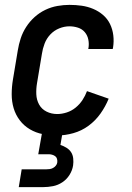

<svg xmlns="http://www.w3.org/2000/svg" viewBox="-20 -548 540 788"><path d="M215 8Q184 8 155.5 2.5Q127 -3 102.5 -17.5Q78 -32 61 -54.5Q44 -77 36 -104Q28 -131 28 -161Q28 -191 33 -221L53 -341Q57 -366 65 -390.5Q73 -415 87.5 -437.5Q102 -460 122 -478Q142 -496 166 -507.5Q190 -519 215.5 -523.5Q241 -528 265 -528Q291 -528 315.5 -524.5Q340 -521 362.5 -511.5Q385 -502 403 -486.5Q421 -471 431.5 -449.5Q442 -428 445 -403Q448 -378 444 -353Q443 -351 443 -349.5Q443 -348 443 -347H342Q342 -348 342.5 -348.5Q343 -349 343 -350Q346 -368 342.5 -385.5Q339 -403 328 -416Q317 -429 300 -434.5Q283 -440 265 -440Q244 -440 223 -431.5Q202 -423 186.5 -406.5Q171 -390 163 -369Q155 -348 152 -327L132 -207Q128 -184 129 -161Q130 -138 140.5 -119Q151 -100 171 -90Q191 -80 215 -80Q234 -80 254 -86.5Q274 -93 290.5 -106.5Q307 -120 318.5 -137.5Q330 -155 337 -174L426 -143Q413 -111 392.5 -82Q372 -53 343.5 -32Q315 -11 281 -1.5Q247 8 215 8ZM57 220 69 147H169Q176 147 183.5 146Q191 145 197.5 141.5Q204 138 209 132Q214 126 215 119Q216 111 214 104Q212 97 206.5 93Q201 89 194 87Q187 85 180 85H137L152 0H236L228 47Q241 51 253 58.5Q265 66 272 77Q279 88 280.5 102.5Q282 117 280 131Q277 151 265.5 169.5Q254 188 236 200Q218 212 197.5 216Q177 220 157 220Z"/></svg>

Font: Iosevka SS04 Semibold
Style: Italic
Weight: 600
Italic angle: -9°
Monospace: yes
Designer: Belleve Invis
Foundry: Belleve Invis
Version: Version 19.0.0; ttfautohint (v1.8.4)